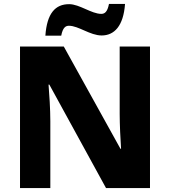

<svg xmlns="http://www.w3.org/2000/svg" viewBox="-20 -949 858 969"><path d="M209 -769H289C297 -811 312 -819 328 -819C376 -819 435 -770 493 -770C557 -770 603 -818 611 -929H530C522 -887 507 -879 491 -879C442 -879 381 -928 329 -928C259 -928 217 -882 209 -769ZM737 0V-714H584V-374C584 -322 588 -241 591 -198H588L302 -714H81V0H234V-338C234 -395 229 -476 225 -522H229L515 0Z"/></svg>

Font: Noto Sans Lao ExtraBold
Style: Regular
Weight: 800
Designer: Monotype Design Team
Foundry: Monotype Imaging Inc.
Version: Version 2.003